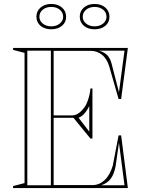

<svg xmlns="http://www.w3.org/2000/svg" viewBox="-20 -950 727 970"><path d="M46 0V-10L104 -25V-683L46 -698V-708H626L592 -450H579L532 -614Q520 -654 495 -673.5Q470 -693 440 -693H251V-367H343Q359 -367 372.5 -375Q386 -383 397 -396Q414 -414 424 -443Q434 -472 437 -503H447V-250H437L351 -355H251V-15H448Q482 -15 509 -40.5Q536 -66 550 -114L579 -266H592L626 0ZM118 -14H237V-694H118ZM377 -355 431 -285V-414Q423 -398 414.5 -386.5Q406 -375 397.5 -367.5Q389 -360 377 -355ZM491 -14H609L581 -229L564 -110Q556 -69 539 -46.5Q522 -24 491 -14ZM581 -484 609 -694H480Q509 -686 524 -669Q539 -652 546 -620ZM458 -930Q491 -930 512 -912Q533 -894 533 -865Q533 -837 512 -819.5Q491 -802 458 -802Q425 -802 404 -819.5Q383 -837 383 -866Q383 -894 404 -912Q425 -930 458 -930ZM458 -817Q484 -817 501 -831Q518 -845 518 -865Q518 -887 501 -901Q484 -915 458 -915Q432 -915 415 -901Q398 -887 398 -865Q398 -845 415 -831Q432 -817 458 -817ZM239 -930Q272 -930 293 -912Q314 -894 314 -865Q314 -837 293 -819.5Q272 -802 239 -802Q206 -802 185 -819.5Q164 -837 164 -866Q164 -894 185 -912Q206 -930 239 -930ZM239 -817Q265 -817 282 -831Q299 -845 299 -865Q299 -887 282 -901Q265 -915 239 -915Q213 -915 196 -901Q179 -887 179 -865Q179 -845 196 -831Q213 -817 239 -817Z"/></svg>

Font: Kalnia Glaze Thin Medium
Style: Regular
Weight: 500
Version: Version 1.110